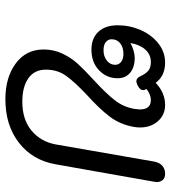

<svg xmlns="http://www.w3.org/2000/svg" viewBox="20 -644 634 714"><g transform="rotate(90 337.0 -287.0)"><path d="M164 -132Q164 -170 179.5 -202.5Q195 -235 217.5 -259.5Q240 -284 278 -319Q327 -364 352.5 -396.5Q378 -429 385 -470L387 -490Q387 -531 352 -531Q332 -531 311 -515L314 -508Q315 -506 315 -502Q315 -490 296 -481Q287 -477 282 -477Q271 -477 264 -491Q255 -511 243.5 -521Q232 -531 211 -531Q183 -531 164.5 -510.5Q146 -490 140 -455Q152 -462 167.5 -466.5Q183 -471 195 -471Q230 -471 250.5 -454Q271 -437 271 -407Q271 -367 241.5 -338.5Q212 -310 164 -310Q123 -310 98.5 -335.5Q74 -361 74 -408Q74 -452 91.5 -492.5Q109 -533 141 -558.5Q173 -584 213 -584Q262 -584 288 -549Q325 -584 370 -584Q407 -584 430.5 -557.5Q454 -531 454 -491Q454 -480 452 -468Q443 -417 414 -378.5Q385 -340 335 -295Q286 -249 262.5 -216.5Q239 -184 239 -141Q239 -98 271 -75.5Q303 -53 358 -53Q425 -53 466 -87.5Q507 -122 517 -177L581 -544Q585 -564 597 -574Q609 -584 626 -584Q642 -584 649.5 -575Q657 -566 657 -553L656 -544L591 -177Q576 -91 511 -40.5Q446 10 349 10Q268 10 216 -28.5Q164 -67 164 -132ZM221 -398Q221 -412 210 -420.5Q199 -429 180 -429Q156 -429 141 -417Q126 -405 126 -385Q126 -372 136.5 -363.5Q147 -355 167 -355Q190 -355 205.5 -367.5Q221 -380 221 -398Z"/></g></svg>

Font: Kodchasan
Style: Italic
Weight: 400
Italic angle: -10°
Version: Version 1.000; ttfautohint (v1.6)